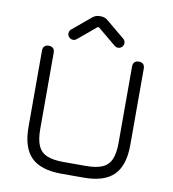

<svg xmlns="http://www.w3.org/2000/svg" viewBox="-92 -936 915 1016"><g transform="rotate(10 365.5 -428.0)"><path d="M305.5 0Q195 0 143.5 -51.5Q92 -103 92 -213.5V-624Q92 -639 100.2 -647.2Q108.5 -655.5 123.5 -655.5Q138.5 -655.5 146.8 -647.2Q155 -639 155 -624V-213.5Q155 -157.5 169.2 -124.5Q183.5 -91.5 216.5 -77.2Q249.5 -63 305.5 -63H425.5Q482 -63 514.8 -77.2Q547.5 -91.5 561.8 -124.5Q576 -157.5 576 -213.5V-624Q576 -639 584.2 -647.2Q592.5 -655.5 607.5 -655.5Q622.5 -655.5 630.8 -647.2Q639 -639 639 -624V-213.5Q639 -103 587.8 -51.5Q536.5 0 425.5 0ZM243.5 -708.5Q231.5 -708.5 222.8 -717.2Q214 -726 214 -738Q214 -753.5 227 -762.5L323.5 -843Q340 -856.5 360 -856.5H368.5Q388.5 -856.5 405 -843L502 -762.5Q515 -753 515 -738Q515 -726 506.2 -717.2Q497.5 -708.5 485.5 -708.5Q474 -708.5 464.5 -717L367.5 -797.5H361L264.5 -717Q255.5 -708.5 243.5 -708.5Z"/></g></svg>

Font: Jura Light Medium
Style: Regular
Weight: 500
Version: Version 5.106